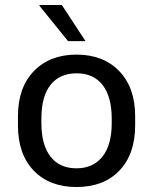

<svg xmlns="http://www.w3.org/2000/svg" viewBox="-20 -740 614 770"><path d="M323 -575H253L138 -717L139 -720H228ZM522 -274V-237Q522 -122 459 -56Q396 10 287 10Q178 10 115 -56Q52 -122 52 -237V-274Q52 -389 116 -455Q180 -521 287 -521Q394 -521 458 -455Q522 -389 522 -274ZM146 -265V-246Q146 -159 182.5 -112Q219 -65 287 -65Q353 -65 390.5 -111.5Q428 -158 428 -246V-265Q428 -352 391.5 -399Q355 -446 287 -446Q220 -446 183 -400Q146 -354 146 -265Z"/></svg>

Font: Chivo
Style: Regular
Weight: 400
Designer: Hector Gatti
Foundry: Omnibus-Type
Version: Version 1.006; ttfautohint (v1.4.1)